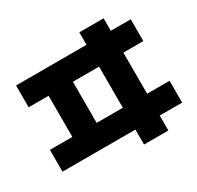

<svg xmlns="http://www.w3.org/2000/svg" viewBox="-185 -1027 1371 1334"><g transform="rotate(-30 500.0 -360.0)"><path d="M605 90V-30H20V-205H200V-535H40V-710H605V-810H800V-710H960V-535H800V-205H980V-30H800V90ZM395 -205H605V-535H395Z"/></g></svg>

Font: M PLUS 2 Thin Black
Style: Regular
Weight: 900
Version: Version 1.001